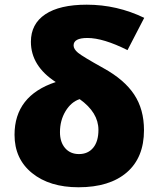

<svg xmlns="http://www.w3.org/2000/svg" viewBox="-20 -789 676 819"><path d="M217.8 -439Q111.8 -507.8 111.8 -610.8Q111.8 -687 173.1 -728Q234.4 -769 350.1 -769Q479 -769 595.2 -712.9L523.9 -575.2Q420.4 -627 353 -627Q293.9 -627 293.9 -595.2Q293.9 -579.6 312.7 -564Q331.5 -548.3 421.9 -498Q510.3 -449.2 552.2 -386Q594.2 -322.8 594.2 -233.9Q594.2 -116.7 520.8 -53.5Q447.3 9.8 314.9 9.8Q191.4 9.8 116.7 -50.8Q42 -111.3 42 -213.9Q42 -380.9 217.8 -439ZM399.9 -234.9Q399.9 -309.1 319.8 -366.2Q283.2 -354 259.5 -314.7Q235.8 -275.4 235.8 -225.1Q235.8 -182.6 257.8 -157.2Q279.8 -131.8 316.9 -131.8Q355.5 -131.8 377.7 -158.9Q399.9 -186 399.9 -234.9Z"/></svg>

Font: OpenSansExtrabold
Style: Regular
Weight: 800
Foundry: Ascender Corporation
Version: Version 1.10